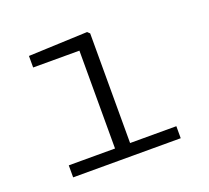

<svg xmlns="http://www.w3.org/2000/svg" viewBox="-94 -626 808 743"><g transform="rotate(-20 310.0 -255.0)"><path d="M279 0V-480L301.5 -452.5H88.5V-500L331.5 -510L341 -501V0ZM88.5 -49.5H531.5V0H88.5Z"/></g></svg>

Font: Monaspace Neon Var
Style: Regular
Weight: 400
Designer: Riley Cran and the Lettermatic Team
Version: Version 1.000 (Monaspace Neon Var)